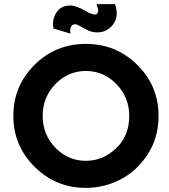

<svg xmlns="http://www.w3.org/2000/svg" viewBox="-20 -916 825 936"><path d="M450 -896H541Q561 -835 531 -796.5Q501 -758 454 -758Q428 -758 404.5 -770Q381 -782 365 -791.5Q349 -801 337 -796Q328 -793 324 -779Q320 -765 324 -752L241 -777Q232 -816 253.5 -852.5Q275 -889 323 -889Q351 -889 395 -863.5Q439 -838 452 -848Q466 -858 450 -896ZM399 -702Q546 -702 649.5 -599.5Q753 -497 753 -351Q753 -245 699.5 -163Q646 -81 566 -40.5Q486 0 399 0Q252 0 148.5 -103Q45 -206 45 -351Q45 -496 147.5 -599Q250 -702 399 -702ZM399 -570Q312 -570 250 -506Q188 -442 188 -351Q188 -260 250 -196Q312 -132 399 -132Q481 -132 545.5 -192.5Q610 -253 610 -351Q610 -442 547.5 -506Q485 -570 399 -570Z"/></svg>

Font: LilGrotesk Bold
Style: Regular
Weight: 700
Designer: BSozoo
Foundry: BSozoo
Version: Version 1.001;PS 001.001;hotconv 1.0.70;makeotf.lib2.5.58329